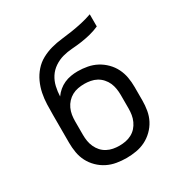

<svg xmlns="http://www.w3.org/2000/svg" viewBox="-173 -863 946 998"><g transform="rotate(-30 300.0 -363.5)"><path d="M300 8Q271 8 241.5 3Q212 -2 186 -15Q160 -28 138.5 -49Q117 -70 103.5 -96Q90 -122 85 -151.5Q80 -181 80 -210V-376Q80 -408 81 -440.5Q82 -473 88.5 -505Q95 -537 108.5 -566.5Q122 -596 143.5 -620.5Q165 -645 193.5 -660.5Q222 -676 253.5 -684.5Q285 -693 317 -696.5Q349 -700 381 -705Q413 -710 444.5 -717Q476 -724 507 -735V-662Q480 -650 452 -643Q424 -636 395.5 -632Q367 -628 338 -626Q309 -624 281.5 -616.5Q254 -609 229.5 -592.5Q205 -576 189.5 -552Q174 -528 167.5 -499.5Q161 -471 160 -442Q172 -459 188 -472.5Q204 -486 223 -494.5Q242 -503 262.5 -506.5Q283 -510 304 -510Q333 -510 362 -504.5Q391 -499 416.5 -485.5Q442 -472 463 -451Q484 -430 497 -404Q510 -378 515 -349.5Q520 -321 520 -292V-210Q520 -181 515 -151.5Q510 -122 496.5 -96Q483 -70 461.5 -49Q440 -28 414 -15Q388 -2 358.5 3Q329 8 300 8ZM300 -66Q319 -66 337.5 -69.5Q356 -73 373 -82Q390 -91 402.5 -105Q415 -119 423 -136.5Q431 -154 434 -172.5Q437 -191 437 -210V-292Q437 -310 434 -329Q431 -348 423.5 -365Q416 -382 403 -396.5Q390 -411 373.5 -420Q357 -429 338 -432.5Q319 -436 301 -436Q282 -436 263 -432.5Q244 -429 227.5 -420Q211 -411 198 -397Q185 -383 177 -365.5Q169 -348 166 -329.5Q163 -311 163 -292V-210Q163 -191 166 -172.5Q169 -154 177 -136.5Q185 -119 197.5 -105Q210 -91 227 -82Q244 -73 262.5 -69.5Q281 -66 300 -66Z"/></g></svg>

Font: Nova
Style: Regular
Weight: 400
Monospace: yes
Designer: Belleve Invis
Foundry: Belleve Invis
Version: Version 24.1.4; ttfautohint (v1.8.4)